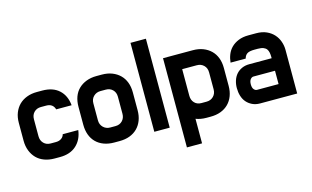

<svg xmlns="http://www.w3.org/2000/svg" viewBox="-99 -963 2304 1420"><g transform="rotate(-15 1052.5 -253.5)"><path d="M252 -115Q276 -115 293 -126.5Q310 -138 315 -158H434Q425 -86 378 -43Q331 0 252 0H211Q168 0 133 -13Q98 -26 74 -50.5Q50 -75 36.5 -109.5Q23 -144 23 -186V-323Q23 -366 36.5 -400Q50 -434 74 -458Q98 -482 133 -495.5Q168 -509 211 -509H252Q333 -509 380 -466Q427 -423 434 -348H316Q310 -370 294 -382Q278 -394 252 -394H211Q179 -394 158.5 -373.5Q138 -353 138 -320V-190Q138 -157 158.5 -136Q179 -115 211 -115Z M708 -509Q752 -509 786.5 -495.5Q821 -482 845.5 -458Q870 -434 883 -400Q896 -366 896 -323V-186Q896 -144 883 -109.5Q870 -75 845.5 -50.5Q821 -26 786.5 -13Q752 0 708 0H667Q624 0 589 -13Q554 -26 529.5 -50.5Q505 -75 492.5 -109.5Q480 -144 480 -186V-323Q480 -366 492.5 -400Q505 -434 529.5 -458Q554 -482 589 -495.5Q624 -509 667 -509ZM667 -394Q636 -394 614.5 -373.5Q593 -353 593 -320V-190Q593 -157 614.5 -136Q636 -115 667 -115H708Q740 -115 760.5 -136Q781 -157 781 -190V-320Q781 -353 760.5 -373.5Q740 -394 708 -394Z M974 -681H1092V0H974Z M1405 -509Q1449 -509 1483.5 -495.5Q1518 -482 1542.5 -458Q1567 -434 1580 -400Q1593 -366 1593 -323V-186Q1593 -144 1580 -109.5Q1567 -75 1542.5 -50.5Q1518 -26 1483.5 -13Q1449 0 1405 0H1373Q1329 0 1293 -14V174H1177V-509ZM1293 -394V-190Q1293 -157 1313 -136Q1333 -115 1365 -115H1405Q1437 -115 1458 -136Q1479 -157 1479 -190V-320Q1479 -353 1458 -373.5Q1437 -394 1405 -394Z M1651 -348Q1654 -380 1665.5 -409Q1677 -438 1699 -460Q1721 -482 1754 -495.5Q1787 -509 1830 -509H1890Q1935 -509 1968.5 -494Q2002 -479 2024 -454.5Q2046 -430 2057 -398.5Q2068 -367 2068 -335V0H1784Q1751 0 1725 -12.5Q1699 -25 1681.5 -45.5Q1664 -66 1655.5 -94Q1647 -122 1647 -154Q1647 -185 1656 -212Q1665 -239 1682 -258.5Q1699 -278 1724.5 -289.5Q1750 -301 1782 -301H1953V-311Q1953 -329 1950 -344.5Q1947 -360 1939 -371Q1931 -382 1915 -388.5Q1899 -395 1872 -395H1847Q1807 -395 1790 -383.5Q1773 -372 1767 -348ZM1754 -154Q1754 -128 1764.5 -115.5Q1775 -103 1788 -103H1953V-205H1788Q1775 -205 1764.5 -192Q1754 -179 1754 -154Z"/></g></svg>

Font: Do Hyeon
Style: Regular
Weight: 400
Version: Version 1.001